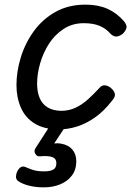

<svg xmlns="http://www.w3.org/2000/svg" viewBox="-20 -539 566 828"><path d="M234 19Q171 19 130 -6Q89 -31 70 -75Q51 -119 51 -172Q51 -230 69.5 -291Q88 -352 125.5 -404Q163 -456 219 -487.5Q275 -519 349 -519Q403 -519 443.5 -501Q484 -483 515 -447Q529 -429 525 -417Q521 -405 509 -393Q496 -383 483 -381.5Q470 -380 456 -394Q437 -416 409.5 -427.5Q382 -439 341 -439Q292 -439 254 -414Q216 -389 191 -350Q166 -311 153 -265.5Q140 -220 140 -178Q140 -143 151 -116.5Q162 -90 185 -76Q208 -62 243 -61Q278 -61 307 -75Q336 -89 361 -112Q386 -135 409 -160Q421 -174 436.5 -170.5Q452 -167 462 -156Q474 -145 475.5 -133Q477 -121 465 -107Q428 -59 389 -32Q350 -5 311 7Q272 19 234 19ZM169 269Q134 269 104.5 261.5Q75 254 57 241Q48 233 49 220.5Q50 208 55 199Q62 186 70.5 181.5Q79 177 89 181Q102 187 121 193.5Q140 200 170 200Q196 200 209.5 192.5Q223 185 223 165Q223 144 204 138Q185 132 156 135Q145 136 140.5 133Q136 130 132 124Q128 117 129 110.5Q130 104 135 97L206 -13H275L197 105L168 89Q212 75 243.5 80.5Q275 86 292 106Q309 126 309 156Q309 193 290 218Q271 243 239.5 256Q208 269 169 269Z"/></svg>

Font: Playwrite AU QLD
Style: Regular
Weight: 400
Designer: Veronika Burian, José Scaglione
Foundry: TypeTogether
Version: Version 1.002